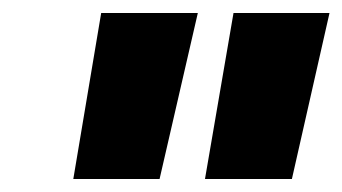

<svg xmlns="http://www.w3.org/2000/svg" viewBox="-20 -740 528 296"><path d="M296 -464 340 -720H488L430 -464ZM93 -464 136 -720H285L226 -464Z"/></svg>

Font: Kufam ExtraBold
Style: Italic
Weight: 800
Italic angle: -11°
Designer: Artur Schmal
Foundry: Original Type
Version: Version 1.301; ttfautohint (v1.8.3)